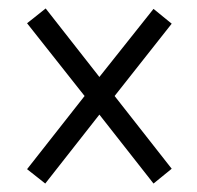

<svg xmlns="http://www.w3.org/2000/svg" viewBox="-20 -585 465 454"><path d="M87 -151 44 -185 180 -358 44 -530 88 -565 215 -403 343 -564 386 -529 251 -358 386 -186 343 -151 215 -314Z"/></svg>

Font: Noto Serif Ethiopic ExtraCondensed
Style: Regular
Weight: 400
Width: 2
Designer: Monotype Design Team
Foundry: Monotype Imaging Inc.
Version: Version 2.102; ttfautohint (v1.8.4.7-5d5b)